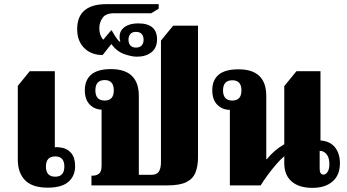

<svg xmlns="http://www.w3.org/2000/svg" viewBox="-20 -896 1675 928"><path d="M211 11Q136 11 101 -25Q66 -61 66 -125V-481L124 -552H245V-184Q253 -186 274 -183Q305 -179 324 -156.5Q343 -134 343 -93Q343 -45 310.5 -17Q278 11 211 11ZM247 -42Q291 -42 291 -91Q291 -140 247 -140Q202 -140 202 -91Q202 -42 247 -42Z M422 0V-47H428Q447 -47 459 -57Q471 -67 471 -96V-366Q437 -367 413.5 -391Q390 -415 390 -460Q390 -509 421 -535.5Q452 -562 516 -562Q651 -562 651 -432V-51H711Q738 -51 748 -67Q758 -83 758 -112V-700L817 -772H937V-136Q937 -92 924.5 -61.5Q912 -31 880 -15.5Q848 0 791 0ZM486 -410Q530 -410 530 -459Q530 -509 486 -509Q441 -509 441 -459Q441 -410 486 -410Z M642 -622Q616 -622 580.5 -634.5Q545 -647 518 -683L476 -630Q421 -630 387 -664Q353 -698 353 -755Q353 -876 495 -876H747V-854L711 -832H532Q491 -832 475.5 -809.5Q460 -787 460 -760Q460 -725 479 -704L517 -749H520Q524 -741 536 -722Q548 -703 559 -694L562 -696Q559 -702 558.5 -707.5Q558 -713 558 -718Q558 -748 582.5 -765.5Q607 -783 648 -783Q739 -783 739 -706Q739 -664 711.5 -643Q684 -622 642 -622ZM637 -666Q656 -666 665 -676.5Q674 -687 674 -704Q674 -721 665 -731.5Q656 -742 637 -742Q619 -742 610 -731.5Q601 -721 601 -704Q601 -687 610 -676.5Q619 -666 637 -666Z M1091 0V-365Q1055 -365 1030.5 -389.5Q1006 -414 1006 -460Q1006 -509 1037 -535Q1068 -561 1133 -561Q1267 -561 1267 -432V-127H1270Q1287 -148 1307 -165.5Q1327 -183 1354 -199V-480L1413 -552H1529V-217Q1575 -214 1599 -184Q1623 -154 1623 -107Q1623 -50 1587.5 -19Q1552 12 1490 12Q1425 12 1389.5 -19Q1354 -50 1354 -107V-141Q1336 -126 1314 -100.5Q1292 -75 1272 -47.5Q1252 -20 1240 0ZM1103 -410Q1147 -410 1147 -459Q1147 -508 1103 -508Q1058 -508 1058 -459Q1058 -410 1103 -410ZM1544 -52Q1555 -52 1563.5 -65.5Q1572 -79 1572 -102Q1572 -134 1558.5 -150.5Q1545 -167 1525 -167V-81Q1525 -52 1544 -52Z"/></svg>

Font: Noto Serif Thai SemiCondensed Black
Style: Regular
Weight: 900
Width: 4
Designer: Monotype Design Team
Foundry: Monotype Imaging Inc.
Version: Version 2.002; ttfautohint (v1.8.4.7-5d5b)